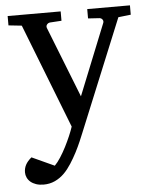

<svg xmlns="http://www.w3.org/2000/svg" viewBox="-52 -525 633 798"><g transform="rotate(-5 265.0 -126.5)"><path d="M467.8 -437 275.9 30.8Q271 43 262.2 63.5Q253.4 84 241.5 107.2Q229.5 130.4 215.1 152.8Q200.7 175.3 185.1 190.9Q167 209 145.3 219Q123.5 229 98.1 229Q80.6 229 66.9 224.4Q53.2 219.7 43.9 211.9Q34.7 204.1 29.8 193.6Q24.9 183.1 24.9 171.9Q24.9 154.8 32.5 140.4Q40 126 57.1 111.8L150.9 154.8Q163.1 142.6 175.8 122.8Q188.5 103 199.7 81.1Q210.9 59.1 220.2 37.4Q229.5 15.6 234.9 -1L64.9 -437L9.8 -442.9V-481.9H231V-442.9L183.1 -439.9Q174.8 -439 169.9 -432.6Q165 -426.3 168 -418L284.2 -123L402.8 -418Q406.2 -425.8 401.9 -432.4Q397.5 -439 389.2 -439.9L341.8 -442.9V-481.9H520V-442.9Z"/></g></svg>

Font: Charis SIL Phon
Style: Regular
Weight: 400
Foundry: SIL International
Version: Version 5.000